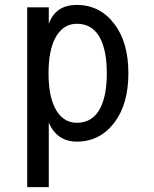

<svg xmlns="http://www.w3.org/2000/svg" viewBox="-20 -567 626 782"><path d="M293 -470.2Q233.4 -470.2 202.6 -407.2Q177.7 -356 177.7 -268.6Q177.7 -181.2 202.6 -129.9Q233.4 -66.9 293 -66.9Q359.4 -66.9 390.1 -129.9Q415 -181.2 415 -268.6Q415 -356 390.1 -407.2Q359.4 -470.2 293 -470.2ZM90.8 -537.1H178.7V-469.7Q206.1 -546.9 293 -546.9Q387.2 -546.9 446.3 -468.8Q502.9 -394 502.9 -268.6Q502.9 -143.1 446.3 -68.4Q387.2 9.8 293 9.8Q212.4 9.8 178.7 -67.4V195.3H90.8Z"/></svg>

Font: Consola Mono
Style: Book
Weight: 400
Monospace: yes
Version: Version 2.001